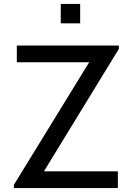

<svg xmlns="http://www.w3.org/2000/svg" viewBox="-20 -950 670 970"><path d="M287 -832V-930H385V-832ZM50 0V-16L430.5 -635.5H65V-720H580.5V-703L202 -84.5H575.5V0Z"/></svg>

Font: Cns Manrope Med
Style: Regular
Weight: 500
Designer: Mikhail Sharanda
Foundry: Mikhail Sharanda
Version: Version 4.504